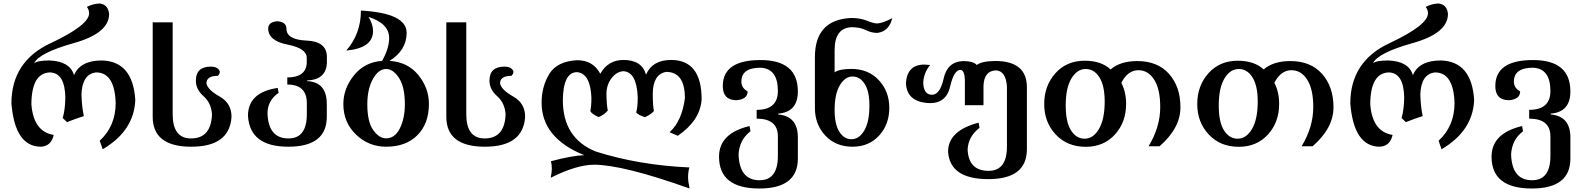

<svg xmlns="http://www.w3.org/2000/svg" viewBox="-20 -830 9058 1099"><path d="M567.9 24.4 550.8 -24.4Q642.1 -108.4 642.1 -240.7Q636.7 -414.6 530.8 -415.5Q450.7 -407.2 446.3 -290Q448.2 -217.8 460 -165.5Q410.6 -149.9 363.3 -130.9L338.9 -154.8Q352.5 -198.7 354 -270Q352.1 -414.1 264.6 -415.5Q160.6 -410.6 159.7 -233.4Q171.4 -76.2 287.6 -57.6Q272.9 7.3 213.4 9.8Q65.4 8.8 45.4 -238.3Q45.9 -478 268.1 -582Q490.2 -686 490.2 -754.4Q489.7 -774.9 477.1 -790.5Q511.7 -808.6 550.3 -810.1Q599.1 -804.7 604.5 -750Q604.5 -640.1 403.6 -583.7Q202.6 -527.3 175.3 -467.8Q194.3 -483.9 263.2 -483.9Q379.9 -479.5 403.8 -399.9Q439 -483.9 563.5 -483.9Q740.7 -479 754.4 -257.8Q747.6 -81.5 567.9 24.4Z M1074.7 9.8Q854 9.8 854 -161.6V-702.1H968.3V-176.8Q968.3 -37.6 1073.2 -37.6Q1188.5 -37.6 1193.4 -175.8Q1189 -240.7 1145 -279.5Q1101.1 -318.4 1101.1 -368.2Q1101.1 -447.8 1185.1 -448.7Q1229.5 -448.7 1238.3 -420.4Q1238.3 -407.2 1227.1 -396Q1161.6 -396 1161.6 -352.5Q1168.9 -315.9 1237.1 -277.6Q1305.2 -239.3 1305.2 -161.6Q1294.9 9.8 1074.7 9.8Z M1629.9 9.8Q1409.7 9.8 1399.4 -167Q1399.4 -301.8 1569.8 -326.7L1574.7 -298.3Q1511.2 -255.4 1511.2 -180.7Q1516.1 -37.6 1631.3 -37.6Q1736.3 -37.6 1736.3 -176.8V-239.7Q1736.3 -346.2 1624.5 -346.2V-386.7Q1729.5 -386.7 1735.8 -467.3V-499Q1735.8 -553.2 1626 -574.7Q1516.1 -596.2 1515.1 -666Q1515.1 -704.1 1567.4 -708.5Q1619.6 -704.1 1619.6 -666Q1619.6 -602.5 1735.4 -597.7Q1851.1 -592.8 1851.1 -503.9V-466.3Q1843.8 -373 1738.3 -369.6V-365.7Q1850.6 -360.4 1850.6 -234.4V-161.6Q1850.6 9.8 1629.9 9.8Z M2189.5 -38.1Q2240.7 -38.1 2269 -95.7Q2297.4 -153.3 2297.4 -232.9Q2297.4 -332.5 2263.9 -383.8Q2230.5 -435.1 2190.4 -435.1Q2146 -435.1 2114.3 -377.4Q2082.5 -319.8 2082.5 -232.9Q2082.5 -132.3 2116.5 -85.2Q2150.4 -38.1 2189.5 -38.1ZM2190.4 9.8Q2090.3 9.8 2017.8 -59.8Q1945.3 -129.4 1945.3 -234.4Q1945.3 -323.7 2006.3 -399.2Q2067.4 -474.6 2167 -481.4Q2207.5 -553.2 2207.5 -612.3Q2207.5 -695.3 2089.4 -733.4Q2115.2 -691.4 2115.2 -651.9Q2115.2 -554.7 1961.9 -540.5Q2045.9 -636.7 2045.9 -769.5Q2307.6 -754.9 2307.6 -642.1Q2307.6 -542.5 2209.5 -481.4Q2313 -475.6 2374 -401.1Q2435.1 -326.7 2435.1 -235.8Q2435.1 -122.6 2369.4 -56.4Q2303.7 9.8 2190.4 9.8Z M2755.4 9.8Q2534.7 9.8 2534.7 -161.6V-702.1H2648.9V-176.8Q2648.9 -37.6 2753.9 -37.6Q2869.1 -37.6 2874 -175.8Q2869.6 -240.7 2825.7 -279.5Q2781.7 -318.4 2781.7 -368.2Q2781.7 -447.8 2865.7 -448.7Q2910.2 -448.7 2918.9 -420.4Q2918.9 -407.2 2907.7 -396Q2842.3 -396 2842.3 -352.5Q2849.6 -315.9 2917.7 -277.6Q2985.8 -239.3 2985.8 -161.6Q2975.6 9.8 2755.4 9.8Z M3927.2 249Q3544.9 112.8 3379.4 112.8Q3278.3 113.8 3132.3 187.5Q3138.7 153.8 3138.7 135.3Q3138.7 114.3 3133.8 92.8Q3252.9 61 3323.7 58.1Q3080.1 -40.5 3080.1 -242.2Q3080.1 -334 3124 -406.5Q3168 -479 3283.2 -485.4Q3375 -485.4 3416 -407.7Q3460 -486.8 3548.8 -486.8Q3654.3 -486.8 3677.7 -402.8Q3714.4 -486.8 3821.3 -486.8Q3996.1 -486.8 3996.1 -260.7Q3987.8 -140.1 3859.4 -52.7L3813 -73.2Q3883.8 -138.2 3900.4 -268.1Q3900.4 -418.5 3793 -418.5Q3717.3 -405.3 3716.3 -293Q3716.8 -223.6 3723.1 -194.3Q3705.6 -174.8 3671.9 -159.2Q3633.3 -171.4 3621.6 -186Q3630.4 -218.8 3630.4 -272.9Q3624.5 -418 3548.8 -422.4Q3509.8 -420.4 3480.5 -382.3Q3451.2 -344.2 3451.2 -291.5Q3452.6 -224.1 3459 -197.8Q3441.9 -175.3 3406.7 -159.7Q3366.7 -177.7 3358.9 -194.3Q3365.2 -221.2 3365.2 -271.5Q3359.4 -409.2 3283.7 -417Q3203.6 -417 3201.7 -256.8Q3201.7 -39.1 3389.6 37.1Q3637.2 115.7 3925.8 128.4Q3918.5 156.2 3918.5 183.1Q3918.5 210 3927.2 249Z M4326.2 249Q4095.7 249 4095.7 66.9Q4095.7 -67.4 4270.5 -108.4L4275.9 -78.6Q4212.4 -30.8 4207.5 53.7Q4212.4 201.7 4327.6 201.7Q4432.6 201.7 4432.6 62.5V-49.3Q4432.6 -150.9 4311 -150.9V-201.2Q4432.6 -201.2 4432.6 -309.1Q4432.6 -438 4333 -442.4Q4223.6 -442.4 4223.6 -362.8Q4223.6 -326.2 4259.3 -307.1Q4259.3 -261.2 4194.8 -256.3Q4117.2 -257.3 4117.2 -337.4Q4117.2 -486.3 4333 -486.3Q4546.9 -486.3 4546.9 -306.6Q4546.9 -188.5 4434.6 -179.7V-174.8Q4546.9 -164.6 4546.9 -43.9V77.6Q4546.9 249 4326.2 249Z M4854 -33.2Q4897.9 -33.2 4927.2 -83.3Q4956.5 -133.3 4956.5 -225.6Q4956.5 -307.6 4929.4 -349.9Q4902.3 -392.1 4859.9 -392.1Q4816.9 -392.1 4787.1 -341.8Q4757.3 -291.5 4757.3 -200.2Q4757.3 -118.7 4784.4 -75.9Q4811.5 -33.2 4854 -33.2ZM4859.9 9.8Q4763.7 9.8 4704.1 -54Q4644.5 -117.7 4644.5 -211.9V-502.9Q4644.5 -717.3 4851.6 -727.1Q4903.3 -727.1 4942.6 -711.4Q4981.9 -695.8 5000.5 -695.8Q5028.8 -695.8 5087.4 -726.1Q5068.8 -649.9 5001.5 -641.6Q4967.8 -641.6 4935.3 -658Q4902.8 -674.3 4854.5 -674.3Q4757.3 -669.9 4757.3 -543.5V-416Q4784.7 -435.5 4854 -435.5Q4950.2 -435.5 5010.3 -371.1Q5070.3 -306.6 5070.3 -212.9Q5070.3 -117.7 5012 -54Q4953.6 9.8 4859.9 9.8Z M5637.2 195.3Q5417 195.3 5406.7 38.1Q5406.7 -82 5581.5 -127.9L5586.9 -98.1Q5523.4 -50.3 5518.6 24.4Q5523.4 147.9 5638.7 147.9Q5743.7 147.9 5743.7 8.8V-332.5Q5738.3 -424.3 5680.7 -427.2Q5611.3 -424.8 5609.4 -335.4V-228H5502.9V-373Q5501 -427.7 5478 -430.2Q5440.4 -430.2 5418.7 -335Q5397 -239.7 5303.2 -239.7Q5169.9 -243.7 5165.5 -355Q5172.9 -460.4 5270.5 -460.4Q5278.8 -460.4 5304.2 -458Q5267.1 -413.6 5264.6 -356.4Q5266.6 -287.6 5314.9 -287.6Q5360.8 -287.6 5381.8 -382.1Q5402.8 -476.6 5492.7 -480.5Q5552.7 -480 5570.8 -458Q5600.1 -480 5675.3 -481Q5857.9 -481 5857.9 -331.1V23.9Q5857.9 195.3 5637.2 195.3Z M6188.5 -36.1Q6237.8 -36.1 6270.5 -92Q6303.2 -147.9 6303.2 -249Q6303.2 -339.8 6272.9 -387.5Q6242.7 -435.1 6194.8 -435.1Q6145.5 -435.1 6112.8 -380.9Q6080.1 -326.7 6080.1 -226.1Q6080.1 -130.9 6110.4 -83.5Q6140.6 -36.1 6188.5 -36.1ZM6194.8 10.3Q6088.9 10.3 6022.9 -60.1Q5957 -130.4 5957 -234.4Q5957 -339.4 6021.2 -410.9Q6085.4 -482.4 6188.5 -482.4Q6283.7 -482.4 6336.9 -432.6Q6393.1 -480.5 6489.3 -480.5Q6606.4 -480.5 6671.6 -407Q6736.8 -333.5 6736.8 -215.8Q6736.8 -96.7 6617.2 7.3H6554.2Q6621.1 -102.1 6621.1 -217.3Q6621.1 -319.8 6586.4 -374Q6551.8 -428.2 6496.1 -428.2Q6435.5 -428.2 6398.4 -356Q6425.8 -303.2 6425.8 -235.4Q6425.8 -130.4 6361.8 -60.1Q6297.9 10.3 6194.8 10.3Z M7064.5 -36.1Q7113.8 -36.1 7146.5 -92Q7179.2 -147.9 7179.2 -249Q7179.2 -339.8 7148.9 -387.5Q7118.7 -435.1 7070.8 -435.1Q7021.5 -435.1 6988.8 -380.9Q6956.1 -326.7 6956.1 -226.1Q6956.1 -130.9 6986.3 -83.5Q7016.6 -36.1 7064.5 -36.1ZM7070.8 10.3Q6964.8 10.3 6898.9 -60.1Q6833 -130.4 6833 -234.4Q6833 -339.4 6897.2 -410.9Q6961.4 -482.4 7064.5 -482.4Q7159.7 -482.4 7212.9 -432.6Q7269 -480.5 7365.2 -480.5Q7482.4 -480.5 7547.6 -407Q7612.8 -333.5 7612.8 -215.8Q7612.8 -96.7 7493.2 7.3H7430.2Q7497.1 -102.1 7497.1 -217.3Q7497.1 -319.8 7462.4 -374Q7427.7 -428.2 7372.1 -428.2Q7311.5 -428.2 7274.4 -356Q7301.8 -303.2 7301.8 -235.4Q7301.8 -130.4 7237.8 -60.1Q7173.8 10.3 7070.8 10.3Z M8231.4 24.4 8214.4 -24.4Q8305.7 -108.4 8305.7 -240.7Q8300.3 -414.6 8194.3 -415.5Q8114.3 -407.2 8109.9 -290Q8111.8 -217.8 8123.5 -165.5Q8074.2 -149.9 8026.9 -130.9L8002.4 -154.8Q8016.1 -198.7 8017.6 -270Q8015.6 -414.1 7928.2 -415.5Q7824.2 -410.6 7823.2 -233.4Q7835 -76.2 7951.2 -57.6Q7936.5 7.3 7877 9.8Q7729 8.8 7709 -238.3Q7709.5 -478 7931.6 -582Q8153.8 -686 8153.8 -754.4Q8153.3 -774.9 8140.6 -790.5Q8175.3 -808.6 8213.9 -810.1Q8262.7 -804.7 8268.1 -750Q8268.1 -640.1 8067.1 -583.7Q7866.2 -527.3 7838.9 -467.8Q7857.9 -483.9 7926.8 -483.9Q8043.5 -479.5 8067.4 -399.9Q8102.5 -483.9 8227.1 -483.9Q8404.3 -479 8418 -257.8Q8411.1 -81.5 8231.4 24.4Z M8748 249Q8517.6 249 8517.6 66.9Q8517.6 -67.4 8692.4 -108.4L8697.8 -78.6Q8634.3 -30.8 8629.4 53.7Q8634.3 201.7 8749.5 201.7Q8854.5 201.7 8854.5 62.5V-49.3Q8854.5 -150.9 8732.9 -150.9V-201.2Q8854.5 -201.2 8854.5 -309.1Q8854.5 -438 8754.9 -442.4Q8645.5 -442.4 8645.5 -362.8Q8645.5 -326.2 8681.2 -307.1Q8681.2 -261.2 8616.7 -256.3Q8539.1 -257.3 8539.1 -337.4Q8539.1 -486.3 8754.9 -486.3Q8968.8 -486.3 8968.8 -306.6Q8968.8 -188.5 8856.4 -179.7V-174.8Q8968.8 -164.6 8968.8 -43.9V77.6Q8968.8 249 8748 249Z"/></svg>

Font: Kelvinch
Style: Bold
Weight: 700
Designer: Paul James Miller
Foundry: High-Logic / Made with FontCreator
Version: Version 3.501;March 28, 2021;FontCreator 13.0.0.2683 64-bit